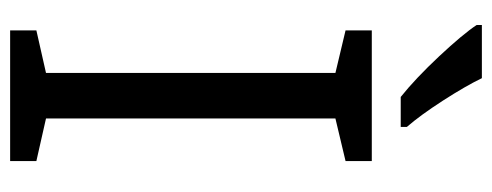

<svg xmlns="http://www.w3.org/2000/svg" viewBox="-316 -655 971 379"><g transform="rotate(90 169.5 -465.5)"><path d="M297.9 0H40V-51.8L124 -70.8V-642.1L40 -662.1V-713.9H297.9V-662.1L213.9 -642.1V-70.8L297.9 -51.8ZM230.5 -771H171.4Q134.8 -800.3 91.1 -846.9Q47.4 -893.6 29.3 -920.9V-931.2H134.3Q149.9 -898.9 178.7 -854.2Q207.5 -809.6 230.5 -783.2Z"/></g></svg>

Font: NotoSans
Style: Regular
Weight: 400
Designer: Monotype Design team
Foundry: Monotype Imaging Inc.
Version: Version 1.04